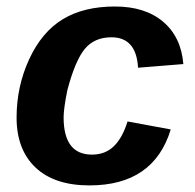

<svg xmlns="http://www.w3.org/2000/svg" viewBox="-20 -558 596 588"><path d="M261.7 -84.5Q302.2 -84.5 328.6 -110.1Q355 -135.7 370.6 -186L502.9 -161.6Q450.7 9.8 253.9 9.8Q146.5 9.8 88.6 -45.2Q30.8 -100.1 30.8 -197.8Q30.8 -293 69.3 -376.5Q107.9 -460 172.1 -499Q236.3 -538.1 332 -538.1Q424.3 -538.1 479.5 -491.5Q534.7 -444.8 541.5 -361.8L402.8 -350.6Q397.5 -443.8 321.3 -443.8Q269 -443.8 239.5 -408Q210 -372.1 186 -280.8Q174.8 -224.6 174.8 -198.7Q174.8 -84.5 261.7 -84.5Z"/></svg>

Font: Liberation Sans
Style: Bold Italic
Weight: 700
Italic angle: -12°
Designer: Steve Matteson
Foundry: Ascender Corporation
Version: Version 2.1.5